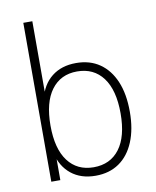

<svg xmlns="http://www.w3.org/2000/svg" viewBox="-81 -768 683 839"><g transform="rotate(-10 260.5 -348.5)"><path d="M276 8Q211 8 168 -26.5Q125 -61 110 -124H120V0H80V-705H120V-361H110Q125 -424 168 -458Q211 -492 276 -492Q337 -492 380.5 -462Q424 -432 447.5 -376.5Q471 -321 471 -242Q471 -165 447.5 -108.5Q424 -52 380.5 -22Q337 8 276 8ZM274 -30Q348 -30 389 -84.5Q430 -139 430 -242Q430 -345 389 -400Q348 -455 274 -455Q201 -455 160 -400Q119 -345 119 -242Q119 -139 160 -84.5Q201 -30 274 -30Z"/></g></svg>

Font: Nunito Sans 12pt ExtraLight SemiCondensed
Style: Regular
Weight: 200
Width: 4
Version: Version 3.101;gftools[0.9.27]